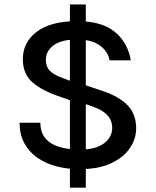

<svg xmlns="http://www.w3.org/2000/svg" viewBox="-20 -743 696 858"><path d="M334 13Q280.5 13 232.2 0.2Q184 -12.5 147 -38.2Q110 -64 88.8 -103Q67.5 -142 67.5 -194.5H160.5Q160.5 -152.5 182.2 -125.8Q204 -99 244.2 -86.8Q284.5 -74.5 338 -74.5Q387 -74.5 418.5 -87.8Q450 -101 465.8 -123.2Q481.5 -145.5 481.5 -171Q481.5 -204.5 459.5 -228.2Q437.5 -252 397.5 -265.5L330.5 -289.5V-373L441 -335.5Q512.5 -311.5 550.5 -272.2Q588.5 -233 588.5 -168.5Q588.5 -123.5 560.8 -81.8Q533 -40 476.8 -13.5Q420.5 13 334 13ZM292.5 95.5V-723H363.5V95.5ZM313.5 -288.5 253 -309Q170 -336.5 126 -374.2Q82 -412 82 -478.5Q82 -554 144.2 -601.2Q206.5 -648.5 325.5 -648.5Q434.5 -648.5 492.8 -600.8Q551 -553 564.5 -473.5H469.5Q462 -514.5 425.2 -540.5Q388.5 -566.5 324 -566.5Q255.5 -566.5 220.2 -541Q185 -515.5 185 -475.5Q185 -444.5 203.5 -425.8Q222 -407 262.5 -393.5L313.5 -374Z"/></svg>

Font: Karla Medium
Style: Regular
Weight: 500
Designer: Jonathan Pinhorn
Version: Version 2.001